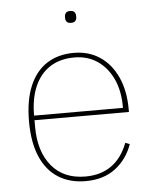

<svg xmlns="http://www.w3.org/2000/svg" viewBox="-51 -735 636 790"><g transform="rotate(-5 266.5 -339.5)"><path d="M272 12Q206 12 158.5 -18Q111 -48 85.5 -107Q60 -166 60 -253Q60 -340 85 -399Q110 -458 156.5 -488Q203 -518 268 -518Q329 -518 375 -487.5Q421 -457 447 -400.5Q473 -344 473 -266V-256H83V-229Q83 -127 132.5 -67Q182 -7 272 -7Q336 -7 380 -38.5Q424 -70 447 -131L465 -124Q443 -62 394 -25Q345 12 272 12ZM268 -499Q209 -499 167.5 -472Q126 -445 104.5 -395Q83 -345 83 -277V-275H450V-279Q450 -346 427 -395Q404 -444 363.5 -471.5Q323 -499 268 -499ZM268 -642Q255 -642 250 -648.5Q245 -655 245 -663V-670Q245 -678 250 -684.5Q255 -691 268 -691Q281 -691 286 -684.5Q291 -678 291 -670V-663Q291 -655 286 -648.5Q281 -642 268 -642Z"/></g></svg>

Font: IBM Plex Sans Thin
Style: Regular
Weight: 250
Designer: Mike Abbink, Paul van der Laan, Pieter van Rosmalen
Foundry: Bold Monday
Version: Version 3.201